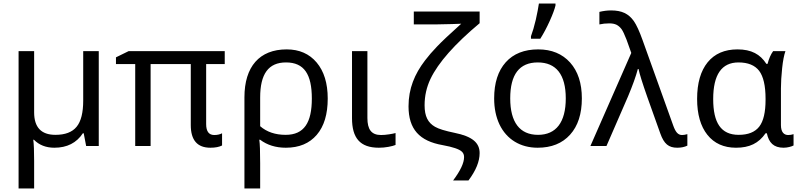

<svg xmlns="http://www.w3.org/2000/svg" viewBox="-20 -825 4519 1085"><path d="M172.9 -536.1H85V240.2H172.9V84C172.9 28.8 171.4 -11.2 168 -35.2H171.9C201.2 -5.4 239.7 9.8 287.1 9.8C358.9 9.8 412.6 -17.6 448.2 -71.8H453.1L466.8 0H538.1V-536.1H450.2V-256.8C450.2 -188.5 438 -139.2 413.1 -108.9C388.2 -78.1 348.1 -63 293 -63C212.9 -63 172.9 -105.5 172.9 -189.9Z M1190.9 -62C1160.2 -62 1145 -82.5 1145 -124V-462.9H1250V-536.1H707L635.3 -501V-462.9H744.1V0H831.1V-462.9H1058.1V-118.2C1058.1 -32.7 1095.2 9.8 1168.9 9.8C1196.8 9.8 1218.8 5.4 1234.9 -2.9V-71.8C1222.7 -65.4 1208 -62 1190.9 -62Z M1832 -268.1C1832 -354.5 1811 -422.4 1769.5 -471.7C1728 -521 1671.4 -545.9 1600.1 -545.9C1446.3 -545.9 1361.3 -448.7 1361.3 -274.9V240.2H1450.2V98.1C1450.2 31.2 1448.7 -13.2 1445.3 -35.2H1450.2C1489.7 -5.4 1538.1 9.8 1595.2 9.8C1670.4 9.8 1728.5 -14.6 1770 -63C1811.5 -111.3 1832 -179.7 1832 -268.1ZM1596.2 -472.2C1699.2 -472.2 1742.2 -404.8 1742.2 -268.1C1742.2 -132.8 1699.2 -63 1594.2 -63C1536.1 -63 1487.8 -79.1 1450.2 -111.8V-273.9C1450.2 -406.7 1496.6 -472.2 1596.2 -472.2Z M1969.2 -536.1V-157.2C1969.2 -45.4 2014.2 9.8 2121.1 9.8C2138.7 9.8 2156.7 8.3 2174.8 4.9C2192.9 1.5 2206.5 -2 2215.3 -5.9V-73.2C2207 -70.8 2194.8 -68.4 2178.7 -65.9C2162.6 -63.5 2147.5 -62 2133.3 -62C2078.6 -62 2056.2 -93.8 2056.2 -158.2V-536.1Z M2690.4 40C2690.4 -18.6 2648.4 -54.2 2549.3 -74.2C2495.1 -85.4 2458.5 -96.7 2438.5 -108.4C2398.4 -131.3 2379.4 -167.5 2379.4 -230C2379.4 -283.2 2390.6 -332.5 2412.6 -378.9C2456.5 -471.2 2550.3 -576.7 2690.4 -693.8V-759.8H2318.4V-687H2438.5C2488.8 -687.5 2521 -688.5 2534.7 -689C2562 -689.9 2582 -690.4 2586.4 -690.9C2520.5 -631.8 2475.1 -588.9 2449.7 -562C2423.8 -535.2 2401.4 -509.3 2381.8 -483.4C2322.8 -406.2 2288.6 -324.2 2288.6 -224.1C2288.6 -95.2 2350.1 -27.8 2481.4 -4.9C2510.3 0.5 2533.7 5.9 2551.8 12.2C2587.4 24.4 2602.5 37.1 2602.5 63C2602.5 95.7 2582 139.6 2540.5 194.8H2627.4C2669.4 138.7 2690.4 87.4 2690.4 40Z M2980.5 -606H3033.2C3051.3 -634.8 3069.3 -668 3086.4 -706.1C3103.5 -744.1 3114.3 -773.4 3119.1 -793.9V-805.2H3025.4C3022 -781.2 3016.1 -751 3007.8 -713.4C2999 -675.8 2989.7 -644.5 2980.5 -620.1ZM3268.1 -269C3268.1 -354.5 3246.1 -421.9 3201.7 -471.7C3157.2 -521 3097.2 -545.9 3021.5 -545.9C2942.9 -545.9 2881.3 -521.5 2837.9 -473.1C2794.4 -424.3 2772.5 -356.4 2772.5 -269C2772.5 -212.9 2782.7 -164.1 2802.7 -121.6C2843.3 -37.1 2920.9 9.8 3018.1 9.8C3096.2 9.8 3157.2 -14.6 3201.7 -64C3246.1 -113.3 3268.1 -181.6 3268.1 -269ZM2863.3 -269C2863.3 -404.3 2915 -472.2 3019 -472.2C3122.6 -472.2 3177.2 -403.8 3177.2 -269C3177.2 -134.3 3122.6 -63 3020.5 -63C2917 -63 2863.3 -134.3 2863.3 -269Z M3407.2 0 3529.3 -280.8C3555.2 -342.8 3573.7 -394 3584.5 -435.1H3588.4C3593.8 -408.2 3610.4 -355 3638.2 -275.9L3711.4 -70.8C3732.4 -11.7 3758.8 9.8 3807.1 9.8C3829.1 9.8 3848.1 5.9 3864.3 -2V-66.9C3852.1 -63.5 3842.3 -62 3834.5 -62C3811 -62 3797.4 -79.1 3784.2 -116.2L3611.3 -598.1C3593.3 -648.4 3576.7 -684.6 3562 -705.6C3532.2 -747.6 3494.1 -766.1 3433.1 -766.1C3411.1 -766.1 3389.2 -763.2 3367.2 -757.8V-687C3384.3 -690.9 3403.3 -692.9 3423.3 -692.9C3439.5 -692.9 3452.6 -690.4 3463.9 -685.1C3474.6 -679.7 3483.9 -671.4 3492.2 -660.6C3500 -649.9 3509.3 -629.9 3520.5 -601.1L3547.4 -525.9L3316.4 0Z M4139.2 9.8C4215.3 9.8 4267.1 -15.1 4306.2 -71.8H4313.5C4324.7 -19 4351.6 9.8 4408.2 9.8C4430.2 9.8 4454.1 2.9 4464.4 -2.9V-66.9C4454.6 -63.5 4444.3 -62 4434.1 -62C4411.1 -62 4393.1 -77.1 4393.1 -118.2V-326.2C4393.1 -359.4 4395.5 -397 4399.9 -439.5C4404.3 -481.4 4410.6 -513.7 4418.5 -536.1H4349.1C4335.9 -518.1 4325.2 -493.7 4317.4 -463.9H4311C4275.9 -518.6 4226.1 -545.9 4147.5 -545.9C4074.7 -545.9 4018.6 -521.5 3979 -473.1C3939.5 -424.3 3919.4 -355.5 3919.4 -266.1C3919.4 -179.2 3939 -111.3 3977.5 -63C4016.1 -14.6 4070.3 9.8 4139.2 9.8ZM4154.3 -63C4054.2 -63 4010.3 -130.9 4010.3 -265.1C4010.3 -403.3 4058.1 -472.2 4153.3 -472.2C4206.5 -472.2 4245.6 -456.5 4270 -424.8C4293.9 -393.1 4306.2 -340.3 4306.2 -267.1V-261.2C4306.2 -190.9 4294.4 -140.1 4270.5 -109.4C4246.6 -78.6 4208 -63 4154.3 -63Z"/></svg>

Font: Noto Reveo Sans
Style: Regular
Weight: 400
Designer: Monotype Design team
Foundry: Monotype Imaging Inc.
Version: Version 1.04